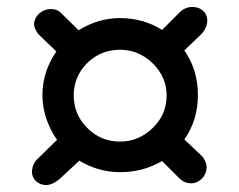

<svg xmlns="http://www.w3.org/2000/svg" viewBox="-20 -588 688 552"><path d="M72 -93C72 -72 91 -56 112 -56C125 -56 138 -62 152 -74L208 -126C243 -105 282 -93 325 -93C370 -93 410 -104 446 -125L496 -75C505 -66 517 -61 530 -61C553 -61 574 -82 574 -107C574 -117 570 -127 562 -138L510 -187C536 -224 549 -267 549 -315C549 -363 536 -406 510 -443L560 -491C571 -504 576 -517 576 -530C576 -551 558 -568 534 -568C519 -568 507 -563 496 -552L446 -502C413 -523 372 -536 325 -536C283 -536 243 -524 206 -501L154 -552C147 -559 138 -562 126 -562C101 -562 78 -542 78 -518C78 -511 82 -501 90 -490L142 -440C115 -401 102 -359 102 -314C102 -266 119 -222 144 -186L91 -134C78 -123 72 -109 72 -93ZM192 -314C192 -350 205 -381 231 -407C257 -432 288 -445 325 -445C361 -445 392 -432 419 -406C446 -379 459 -349 459 -314C459 -277 446 -246 419 -220C392 -194 361 -181 325 -181C288 -181 257 -194 231 -220C205 -246 192 -277 192 -314Z"/></svg>

Font: Dongle
Style: Regular
Weight: 400
Designer: Yanghee Ryu
Foundry: Yanghee Ryu
Version: Version 2.000